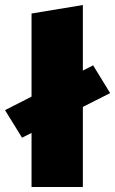

<svg xmlns="http://www.w3.org/2000/svg" viewBox="-37 -747 460 767"><path d="M294 -320V0H89V-216L51 -197L-17 -307L89 -361V-693L294 -727V-465L335 -486L403 -375Z"/></svg>

Font: Ysabeau Black
Style: Regular
Weight: 900
Designer: Christian Thalmann (Catharsis Fonts)
Version: Version 0.003